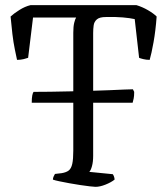

<svg xmlns="http://www.w3.org/2000/svg" viewBox="-20 -724 648 744"><path d="M103 -326Q103 -344 105 -354Q107 -364 110 -368Q138 -368 175 -368.5Q212 -369 252 -370Q292 -371 331 -372Q370 -373 404 -374.5Q438 -376 461.5 -377Q485 -378 495 -378L500 -368Q500 -352 498 -342.5Q496 -333 494 -326ZM350 0Q344 0 327.5 -2Q311 -4 290.5 -7Q270 -10 248.5 -14Q227 -18 210 -21.5Q193 -25 185 -28Q185 -34 188 -40.5Q191 -47 193 -50L219 -53Q237 -56 246.5 -63.5Q256 -71 260 -89Q264 -107 264 -140V-597Q264 -621 267.5 -635.5Q271 -650 275 -656H108L89 -500Q84 -498 72 -495Q60 -492 46 -492Q43 -506 37.5 -532.5Q32 -559 28 -592.5Q24 -626 21 -660Q34 -672 55.5 -685.5Q77 -699 98 -704H509Q532 -697 553.5 -684.5Q575 -672 587 -660Q583 -605 575 -560.5Q567 -516 560 -492Q547 -492 535 -495Q523 -498 519 -500L502 -650Q484 -654 456 -656.5Q428 -659 390 -658Q366 -658 355.5 -649Q345 -640 343 -626Q341 -612 341 -596V-120Q341 -97 336.5 -80.5Q332 -64 326 -58L417 -49Q419 -47 421.5 -40.5Q424 -34 424 -28Q410 -17 388.5 -8.5Q367 0 350 0Z"/></svg>

Font: Texturina Medium 12pt ExtraLight
Style: Regular
Weight: 250
Version: Version 1.002